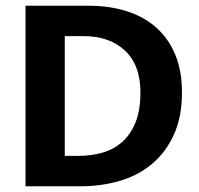

<svg xmlns="http://www.w3.org/2000/svg" viewBox="-20 -650 694 670"><path d="M289 -630Q362 -630 422 -611Q482 -592 525 -554Q568 -516 591.5 -459.5Q615 -403 615 -328Q615 -242 587 -180.5Q559 -119 511 -78.5Q463 -38 398.5 -19Q334 0 262 0H69V-630ZM206 -106H253Q295 -106 334.5 -116.5Q374 -127 404 -152.5Q434 -178 452 -220.5Q470 -263 470 -328Q470 -423 416 -473.5Q362 -524 271 -524H206Z"/></svg>

Font: Ek Mukta
Style: Bold
Weight: 700
Designer: Girish Dalvi and Yashodeep Gholap
Foundry: Ek Type
Version: Version 2.538;PS 1.002;hotconv 16.6.51;makeotf.lib2.5.65220;